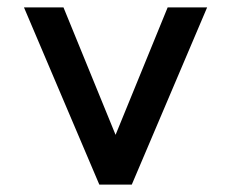

<svg xmlns="http://www.w3.org/2000/svg" viewBox="-20 -500 626 520"><path d="M249 0 44.9 -480H151.9L293 -134.8L434.1 -480H541L336.9 0Z"/></svg>

Font: Prompt
Style: Regular
Weight: 400
Designer: Katatrad Team
Foundry: CadsonDemak
Version: Version 1.000;PS 001.000;hotconv 1.0.88;makeotf.lib2.5.64775